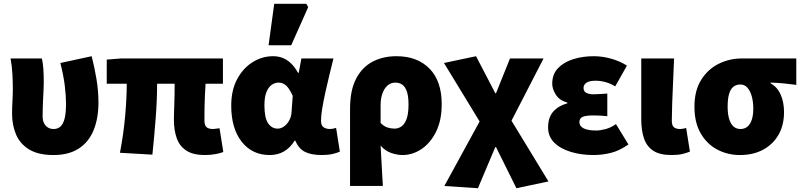

<svg xmlns="http://www.w3.org/2000/svg" viewBox="-20 -810 4254 1018"><path d="M264 12Q184 12 135.5 -17Q87 -46 65.5 -96Q44 -146 44 -207Q44 -241 46 -274Q48 -307 48 -340Q48 -370 46 -414Q44 -458 36 -500H202Q208 -475 210 -442.5Q212 -410 212 -374Q212 -347 209 -295Q206 -243 206 -192Q206 -172 213.5 -157Q221 -142 234 -134Q247 -126 264 -126Q287 -126 301.5 -140Q316 -154 323 -183Q330 -212 330 -258Q330 -303 323.5 -356Q317 -409 300 -476L466 -512Q481 -454 491.5 -391Q502 -328 502 -267Q502 -182 476 -119Q450 -56 397 -22Q344 12 264 12Z M1066 12Q1004 12 968 -11.5Q932 -35 917 -77.5Q902 -120 902 -176Q902 -184 902.5 -204Q903 -224 904 -251.5Q905 -279 905.5 -308.5Q906 -338 906 -366H813Q813 -282 805.5 -184Q798 -86 788 10L616 0Q635 -99 643.5 -194.5Q652 -290 652 -366H546V-494L622 -500H1162V-366H1070Q1068 -337 1066.5 -305Q1065 -273 1064.5 -244Q1064 -215 1064 -195Q1064 -175 1064 -170Q1064 -145 1075.5 -135.5Q1087 -126 1108 -126Q1116 -126 1125 -127.5Q1134 -129 1144 -130L1164 -4Q1149 2 1123 7Q1097 12 1066 12Z M1410 12Q1317 12 1261.5 -58.5Q1206 -129 1206 -250Q1206 -332 1237.5 -390.5Q1269 -449 1319.5 -480.5Q1370 -512 1428 -512Q1455 -512 1478.5 -503Q1502 -494 1522.5 -474.5Q1543 -455 1560 -424H1564L1578 -500H1748Q1738 -459 1726.5 -412.5Q1715 -366 1705 -320Q1695 -274 1688.5 -235Q1682 -196 1682 -170Q1682 -145 1695.5 -135.5Q1709 -126 1730 -126Q1737 -126 1745 -127.5Q1753 -129 1762 -132L1782 -6Q1767 1 1743 6.5Q1719 12 1686 12Q1631 12 1597.5 -4.5Q1564 -21 1546 -64H1542Q1495 12 1410 12ZM1452 -128Q1470 -128 1486.5 -140Q1503 -152 1514 -172.5Q1525 -193 1526 -218L1532 -302Q1523 -322 1512.5 -338Q1502 -354 1488.5 -363Q1475 -372 1456 -372Q1438 -372 1421 -360.5Q1404 -349 1393 -322.5Q1382 -296 1382 -252Q1382 -185 1401.5 -156.5Q1421 -128 1452 -128ZM1404 -570 1434 -790H1604L1614 -772L1524 -570Z M1836 176V-233Q1836 -331 1868 -392.5Q1900 -454 1955.5 -483Q2011 -512 2082 -512Q2193 -512 2257.5 -446Q2322 -380 2322 -258Q2322 -172 2292 -111.5Q2262 -51 2214.5 -19.5Q2167 12 2114 12Q2086 12 2054 1Q2022 -10 1998 -38Q2000 -2 2002 34.5Q2004 71 2006 106.5Q2008 142 2010 176ZM2072 -128Q2092 -128 2109 -140Q2126 -152 2136 -180Q2146 -208 2146 -256Q2146 -297 2138 -322.5Q2130 -348 2114.5 -360Q2099 -372 2076 -372Q2052 -372 2034.5 -356.5Q2017 -341 2007.5 -314Q1998 -287 1998 -252V-158Q2016 -140 2034.5 -134Q2053 -128 2072 -128Z M2514 188 2336 176 2523 -166 2334 -476 2504 -512 2606 -316H2610L2684 -500H2862L2692 -170L2888 152L2718 188L2610 -30H2606Z M3126 12Q3062 12 3007 -4.5Q2952 -21 2919 -53.5Q2886 -86 2886 -134Q2886 -188 2914 -219Q2942 -250 2988 -262V-266Q2946 -278 2927 -308Q2908 -338 2908 -366Q2908 -417 2939 -449Q2970 -481 3020 -496.5Q3070 -512 3128 -512Q3173 -512 3220 -499Q3267 -486 3304 -462L3242 -352Q3218 -367 3191 -374.5Q3164 -382 3138 -382Q3105 -382 3089.5 -371.5Q3074 -361 3074 -344Q3074 -325 3089 -317.5Q3104 -310 3126 -310Q3143 -310 3163 -311.5Q3183 -313 3200 -314V-194Q3183 -196 3163 -197Q3143 -198 3126 -198Q3087 -198 3069.5 -190.5Q3052 -183 3052 -162Q3052 -141 3074.5 -129.5Q3097 -118 3142 -118Q3162 -118 3190.5 -125.5Q3219 -133 3246 -152L3312 -44Q3263 -10 3217.5 1Q3172 12 3126 12Z M3540 12Q3477 12 3442.5 -11.5Q3408 -35 3394 -77.5Q3380 -120 3380 -176V-500H3554Q3552 -445 3549 -381.5Q3546 -318 3544 -261.5Q3542 -205 3542 -170Q3542 -145 3553 -135.5Q3564 -126 3586 -126Q3592 -126 3601.5 -127.5Q3611 -129 3618 -132L3638 -6Q3620 1 3598 6.5Q3576 12 3540 12Z M3904 12Q3837 12 3782 -17.5Q3727 -47 3694.5 -104Q3662 -161 3662 -244Q3662 -330 3698 -387Q3734 -444 3791 -472Q3848 -500 3912 -500H4202V-360Q4162 -365 4133 -368Q4104 -371 4066 -372V-368Q4101 -349 4119 -308.5Q4137 -268 4137 -216Q4137 -146 4107.5 -95Q4078 -44 4025.5 -16Q3973 12 3904 12ZM3906 -126Q3928 -126 3943 -138.5Q3958 -151 3966 -175Q3974 -199 3974 -234Q3974 -270 3966 -299Q3958 -328 3943 -345Q3928 -362 3906 -362Q3884 -362 3869 -350.5Q3854 -339 3846 -313Q3838 -287 3838 -244Q3838 -206 3846 -179.5Q3854 -153 3869 -139.5Q3884 -126 3906 -126Z"/></svg>

Font: Source Sans 3 Black
Style: Regular
Weight: 900
Designer: Paul D. Hunt
Foundry: Adobe
Version: Version 3.046;hotconv 1.0.118;makeotfexe 2.5.65603